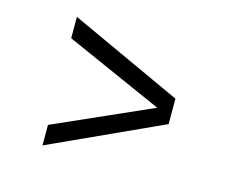

<svg xmlns="http://www.w3.org/2000/svg" viewBox="-71 -679 775 642"><g transform="rotate(15 316.0 -357.5)"><path d="M511 -313 122 -135V-206L460 -356L122 -506V-580L511 -401Z"/></g></svg>

Font: Wix Madefor Text
Style: Regular
Weight: 400
Designer: Dalton Maag Ltd
Foundry: Dalton Maag Ltd
Version: Version 3.100